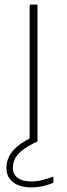

<svg xmlns="http://www.w3.org/2000/svg" viewBox="-20 -615 292 835"><path d="M109 0V-595H143V0ZM118 200Q65 200 36.5 177.2Q8 154.5 8 115Q8 89.5 19.2 66Q30.5 42.5 57.2 20.2Q84 -2 131 -24L143 0Q100.5 20 77.2 38.5Q54 57 45 75.5Q36 94 36 114Q36 142.5 56.5 158.2Q77 174 116 174Q139.5 174 161.2 168.8Q183 163.5 212 153V180Q189 189.5 165.2 194.8Q141.5 200 118 200Z"/></svg>

Font: Encode Sans SC Expanded Thin
Style: Regular
Weight: 250
Width: 7
Designer: Multiple Designers
Foundry: Impallari Type
Version: Version 3.002